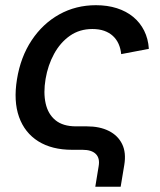

<svg xmlns="http://www.w3.org/2000/svg" viewBox="-20 -568 608 728"><path d="M341.3 140.1 354 62.5Q359.4 32.2 343.5 16.1Q327.6 0 293 0H253.4Q176.8 0 125.2 -32.2Q73.7 -64.5 52.2 -124.5Q30.8 -184.6 44.4 -267.6Q58.1 -352.1 100.1 -415.3Q142.1 -478.5 204.8 -513.4Q267.6 -548.3 343.8 -548.3Q387.2 -548.3 423.1 -536.9Q459 -525.4 485.1 -503.9Q511.2 -482.4 526.6 -451.7Q542 -420.9 544.4 -382.8L439.5 -362.8Q437.5 -383.8 429.7 -401.4Q421.9 -418.9 408.2 -431.6Q394.5 -444.3 375 -451.2Q355.5 -458 330.1 -458Q281.7 -458 245.1 -432.4Q208.5 -406.7 185.1 -363.8Q161.6 -320.8 152.8 -268.6Q144 -216.3 153.1 -175.8Q162.1 -135.3 190.4 -112.1Q218.8 -88.9 268.1 -88.9H309.6Q358.4 -88.9 392.8 -71.5Q427.2 -54.2 443.1 -21.7Q459 10.7 451.2 57.6L437.5 140.1Z"/></svg>

Font: Inter 17pt Medium
Style: Italic
Weight: 500
Italic angle: -9.3988°
Version: Version 4.001;git-66647c0bb